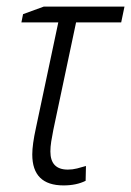

<svg xmlns="http://www.w3.org/2000/svg" viewBox="-20 -552 398 583"><path d="M173 11Q212 11 240 -3L241 -48Q228 -44 214 -40.5Q200 -37 186 -37Q133 -37 133 -92Q133 -106 135.5 -122Q138 -138 142 -158L211 -484H348L358 -532H113L50 -509L45 -484H157L89 -163Q78 -113 78 -83Q78 11 173 11Z"/></svg>

Font: Noto Sans Display SemiCondensed Light
Style: Italic
Weight: 300
Width: 4
Italic angle: -12°
Designer: Monotype Design Team
Foundry: Monotype Imaging Inc.
Version: Version 1.900